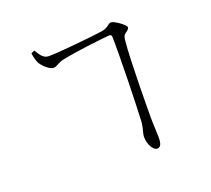

<svg xmlns="http://www.w3.org/2000/svg" viewBox="-133 -932 1267 1152"><g transform="rotate(-20 500.0 -356.5)"><path d="M660 -674C664 -570 655 -236 650 -142C646 -89 633 -71 633 -46C633 4 660 47 684 47C707 47 715 25 715 -14C715 -49 711 -98 711 -143C711 -204 713 -511 724 -621C726 -650 730 -661 743 -670C756 -680 767 -685 767 -699C767 -713 702 -760 682 -760C661 -760 659 -738 613 -729C567 -721 309 -695 259 -697C223 -699 207 -735 192 -758L170 -749C172 -723 181 -698 186 -686C197 -663 239 -621 266 -621C286 -621 304 -641 333 -647C425 -667 586 -685 643 -690C655 -691 660 -685 660 -674Z"/></g></svg>

Font: Noto Serif CJK HK Light
Style: Regular
Weight: 300
Designer: Ryoko NISHIZUKA 西塚涼子 (kana & ideographs); Frank Grießhammer (Latin, Greek & Cyrillic); Wenlong ZHANG 张文龙 (bopomofo); San
Foundry: Adobe
Version: Version 2.001;hotconv 1.1.0;makeotfexe 2.6.0